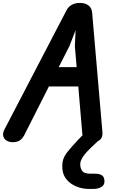

<svg xmlns="http://www.w3.org/2000/svg" viewBox="-41 -948 752 1280"><path d="M42 0Q20.5 0 3.2 -10.8Q-14 -21.5 -19.2 -40.5Q-24.5 -59.5 -11 -85.5L403 -880.5Q413 -901 435.5 -914.8Q458 -928.5 493 -928.5Q526.5 -928.5 548.8 -911.8Q571 -895 573.5 -861L642 -66Q644.5 -32.5 625.8 -16.2Q607 0 577 0Q544 0 526.8 -15.8Q509.5 -31.5 507.5 -58L481 -371.5H285L120.5 -46.5Q106 -20.5 88.5 -10.2Q71 0 42 0ZM350.5 -500.5H470L458 -640L463 -747L422 -641ZM550 311.5Q509 311.5 470 296Q431 280.5 404.8 250.8Q378.5 221 375 178.5Q372 140 380.8 114Q389.5 88 409 64.5Q422.5 47.5 441 26.5Q459.5 5.5 478.8 -15Q498 -35.5 514 -51Q527.5 -64 543.5 -70.8Q559.5 -77.5 581.5 -77.5Q598 -77.5 614.5 -69.5Q631 -61.5 636.8 -48.5Q642.5 -35.5 626 -20.5Q601 2 569.2 32.8Q537.5 63.5 519.5 86Q509 99.5 500.2 118.8Q491.5 138 495 161Q497.5 179.5 510 194.8Q522.5 210 564.5 210H594Q624 210 639.5 221.5Q655 233 655.5 260.5Q656 286.5 634 299Q612 311.5 581.5 311.5Z"/></svg>

Font: Edu VIC WA NT Hand Pre
Style: Regular
Weight: 400
Designer: Tina and Corey Anderson, Eben Sorkin, Mirko Velimirovic
Foundry: Google for Education
Version: Version 1.000